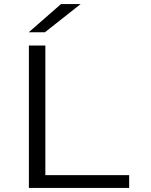

<svg xmlns="http://www.w3.org/2000/svg" viewBox="-20 -924 740 944"><path d="M122 0V-700H203V-63H615V0ZM201 -765.5H121.5L280 -904H376.5Z"/></svg>

Font: Trispace SemiExpanded Light
Style: Regular
Weight: 300
Width: 6
Designer: Tyler Finck
Foundry: Etcetera Type Company
Version: Version 1.210; ttfautohint (v1.8.3)